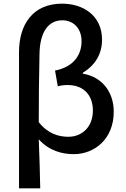

<svg xmlns="http://www.w3.org/2000/svg" viewBox="-20 -830 688 1050"><path d="M84 200H200C198 110 196 24 192 -68C248 -6 318 13 384 13C494 13 602 -67 602 -219C602 -331 534 -411 433 -427V-432C500 -473 538 -534 538 -613C538 -747 432 -810 320 -810C159 -810 84 -696 84 -544ZM354 -82C302 -82 242 -98 192 -162C192 -286 193 -408 196 -532C197 -651 242 -719 321 -719C376 -719 426 -681 426 -604C426 -534 387 -465 281 -444L296 -358C313 -363 331 -365 349 -365C442 -365 488 -305 488 -226C488 -134 427 -82 354 -82Z"/></svg>

Font: Genne Gothic Medium
Style: Regular
Weight: 500
Designer: Ryoko NISHIZUKA (kana & ideographs); Paul D. Hunt (Latin, Greek & Cyrillic); Wenlong ZHANG (bopomofo); Sandoll Communica
Foundry: Adobe Systems Incorporated
Version: Version 1.004;PS 1.004;hotconv 16.6.51;makeotf.lib2.5.65220